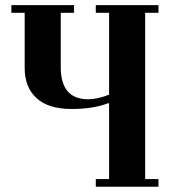

<svg xmlns="http://www.w3.org/2000/svg" viewBox="-20 -713 672 733"><path d="M23.4 -664.1V-693.4H262.7V-664.1H211.9V-457Q211.9 -334 316.4 -334Q351.6 -334 396.5 -351.6V-664.1H345.7V-693.4H585V-664.1H534.2V-29.3H585V0H345.7V-29.3H396.5V-317.4L394 -319.3Q335.4 -296.9 253.9 -296.9Q164.6 -296.9 119.4 -338.4Q74.2 -379.9 74.2 -453.1V-664.1Z"/></svg>

Font: Monomachus
Style: Medium
Weight: 500
Designer: Alexey Kryukov
Version: Version 1.0